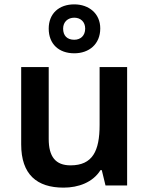

<svg xmlns="http://www.w3.org/2000/svg" viewBox="-20 -849 682 879"><path d="M320 -605C388 -605 439 -647 439 -719C439 -787 387 -829 320 -829C250 -829 203 -787 203 -718C203 -647 250 -605 320 -605ZM320 -667C287 -667 269 -686 269 -718C269 -749 291 -768 320 -768C349 -768 370 -749 370 -718C370 -686 349 -667 320 -667ZM562 -542H436V-277C436 -158 404 -92 303 -92C234 -92 203 -132 203 -213V-542H77V-188C77 -50 149 10 271 10C339 10 405 -14 440 -70H446L463 0H562Z"/></svg>

Font: Noto Sans Telugu SemiBold
Style: Regular
Weight: 600
Designer: Jelle Bosma - Monotype Design Team
Foundry: Monotype Imaging Inc.
Version: Version 2.005